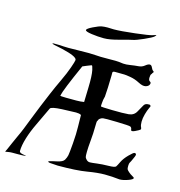

<svg xmlns="http://www.w3.org/2000/svg" viewBox="-117 -799 857 913"><g transform="rotate(15 311.5 -343.0)"><path d="M308.1 -678.7 338.4 -677.7Q371.6 -677.7 440.9 -685.8Q510.3 -693.8 524.7 -699Q539.1 -704.1 540.5 -704.1Q541 -704.1 541 -703.6Q541 -701.7 535.2 -695.8Q526.9 -688 490 -671.6Q453.1 -655.3 438 -652.6Q422.9 -649.9 377.4 -637.2Q332 -624.5 303.2 -624.5Q274.4 -624.5 242.9 -628.9Q211.4 -633.3 211.4 -640.4Q211.4 -647.5 239 -660.9Q266.6 -674.3 279.3 -676.5Q292 -678.7 308.1 -678.7ZM613.3 -19Q613.3 -12.2 589.6 -3.9Q565.9 4.4 549.3 4.4Q511.2 0 476.1 0Q440.9 0 390.9 8.5Q340.8 17.1 248.5 17.1Q238.8 17.1 211.4 14.6Q199.7 13.7 200.2 9.3Q201.7 7.3 204.1 7.3Q206.5 7.3 209.5 5.9Q212.4 4.4 240.2 -1.5Q268.1 -7.3 275.1 -19.5Q282.2 -31.7 284.7 -43.7Q287.1 -55.7 291 -103.5Q294.9 -151.4 293.9 -186.3Q293 -221.2 293 -243.7Q292.5 -244.1 292 -244.6Q283.7 -249.5 267.3 -249.5Q251 -249.5 198.5 -247.1Q146 -244.6 141.6 -234.9Q119.1 -186.5 99.6 -146Q80.1 -105.5 68.8 -68.8Q57.1 -30.3 57.1 -3.4Q57.1 5.9 78.6 8.8Q94.7 11.2 88.6 12.2Q82.5 13.2 73.2 13.4Q64 13.7 48.6 13.7Q33.2 13.7 23.2 13.7Q13.2 13.7 3.4 15.6Q-6.3 17.6 -8.3 17.6Q-9.8 17.6 -9.8 16.6Q-9.8 15.6 -2.4 1Q4.9 -14.6 10.5 -28.6Q16.1 -42.5 27.6 -66.7Q39.1 -90.8 47.4 -111.8Q55.7 -132.8 69.8 -168.9Q84 -205.1 96.2 -234.9Q108.4 -264.6 124.5 -302.7Q140.6 -340.8 159.2 -379.9Q177.7 -418.9 188.7 -450.4Q199.7 -481.9 200.2 -488.8Q200.7 -494.6 194.3 -499.5Q175.3 -515.6 84 -533.2Q74.2 -535.2 74.2 -538.1Q74.2 -539.1 84 -539.1Q116.7 -539.1 128.4 -537.6Q140.1 -536.1 201.9 -537.6Q263.7 -539.1 284.9 -536.9Q306.2 -534.7 349.9 -535.4Q393.6 -536.1 401.6 -534.7Q409.7 -533.2 423.6 -532Q437.5 -530.8 458.5 -534.2Q479.5 -537.6 496.8 -538.8Q514.2 -540 526.6 -550.3Q539.1 -560.5 547.4 -560.5Q555.7 -560.5 560.3 -549.6Q564.9 -538.6 570.6 -535.2Q576.2 -531.7 572.5 -527.8Q568.8 -523.9 568.6 -522.2Q568.4 -520.5 565.2 -517.3Q562 -514.2 561.5 -500.2Q561 -486.3 568.6 -482.7Q576.2 -479 572.3 -469.2Q568.4 -459.5 554.4 -455.8Q540.5 -452.1 518.3 -463.9Q496.1 -475.6 472.9 -479.5Q449.7 -483.4 442.4 -483.4L397 -483.9Q384.8 -483.9 384.8 -477.5V-462.9Q384.8 -441.9 383.1 -403.3Q381.3 -364.7 380.4 -357.9Q379.4 -351.1 377.9 -347.7Q376.5 -344.2 374.8 -326.7Q373 -309.1 374.5 -307.6Q376 -306.2 430.4 -304.9Q484.9 -303.7 511 -306.2Q537.1 -308.6 548.8 -330.6L567.4 -363.8Q572.8 -374 584.5 -375.5Q596.2 -377.4 599.1 -374.3Q602.1 -371.1 601.8 -369.1Q601.6 -367.2 596.4 -356.9Q591.3 -346.7 585.4 -325.9Q579.6 -305.2 579.6 -287.8Q579.6 -270.5 584 -262Q588.4 -253.4 584.2 -249.8Q580.1 -246.1 561.3 -237.1Q542.5 -228 541.5 -238.5Q540.5 -249 533.4 -252Q526.4 -254.9 466.8 -256.3Q407.2 -257.8 398.4 -256.1Q389.6 -254.4 383.8 -249.5Q377.9 -244.6 377.9 -241.9Q377.9 -239.3 375.2 -237.1Q372.6 -234.9 372.6 -205.3Q372.6 -175.8 369.1 -139.4Q365.7 -103 365.5 -82.3Q365.2 -61.5 366.9 -56.2Q368.7 -50.8 375.7 -43.9Q382.8 -37.1 392.8 -37.4Q402.8 -37.6 426.5 -40.8Q450.2 -43.9 481.9 -44.4Q513.7 -44.9 518.1 -51.3Q522.5 -57.6 531.5 -76.4Q540.5 -95.2 560.5 -115.5Q580.6 -135.7 585.9 -135.7Q599.6 -135.7 591.3 -117.9Q583 -100.1 580.6 -94.2Q578.1 -88.4 575.4 -84.7Q572.8 -81.1 572.5 -68.8Q572.3 -56.6 574 -52.5Q575.7 -48.3 584.5 -40.5Q593.3 -32.7 603.3 -27.3Q613.3 -22 613.3 -19ZM289.6 -464.8Q284.7 -485.4 282.2 -485.4Q279.8 -485.4 278.6 -484.9Q277.3 -484.4 258.8 -477.1Q240.2 -469.7 239.3 -468.8Q179.7 -335.9 174.3 -307.6Q173.8 -305.2 203.4 -304.9Q232.9 -304.7 253.4 -304.7Q273.9 -304.7 291.5 -307.6Q291.5 -318.8 293.5 -378.2Q295.4 -437.5 289.6 -464.8Z"/></g></svg>

Font: Eadui
Style: Medium
Weight: 500
Designer: Peter S. Baker
Version: Version 1.1